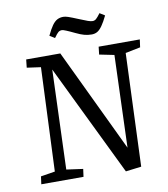

<svg xmlns="http://www.w3.org/2000/svg" viewBox="-97 -983 938 1075"><g transform="rotate(-10 372.0 -445.5)"><path d="M563 -118 581 -642 497 -659 502 -703H736L730 -659L645 -642L620 0L531 11L224 -622L204 -57L298 -44L292 0H52L58 -44L139 -57L164 -646L85 -657L90 -703H284ZM476 -777Q454 -777 434 -782.5Q414 -788 387 -801Q356 -816 338.5 -823Q321 -830 316 -830Q303 -830 294.5 -823Q286 -816 270 -793L241 -811Q258 -847 272 -866.5Q286 -886 301 -894Q316 -902 336 -902Q347 -902 363.5 -896.5Q380 -891 421 -874Q452 -861 468 -855.5Q484 -850 494 -850Q505 -850 514 -857.5Q523 -865 539 -887L568 -869Q551 -834 536.5 -813.5Q522 -793 508 -785Q494 -777 476 -777Z"/></g></svg>

Font: Literata 18pt
Style: Italic
Weight: 400
Italic angle: -2°
Designer: Latin by Veronika Burian and Jose Scaglione. Greek by Irene Vlachou. Cyrillic by Vera Evstafieva
Foundry: TypeTogether
Version: Version 3.103;gftools[0.9.29]